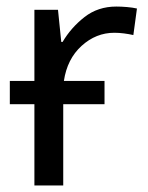

<svg xmlns="http://www.w3.org/2000/svg" viewBox="-20 -566 453 586"><path d="M299 -319V-248H173V0H85V-248H10V-319H85V-536H157L167 -438H171Q197 -482 238 -514Q279 -546 335 -546Q350 -546 367.5 -544.5Q385 -543 398 -540L387 -459Q374 -462 358.5 -464Q343 -466 329 -466Q273 -466 229 -426Q185 -386 175 -319Z"/></svg>

Font: Noto Sans Living
Style: Regular
Weight: 400
Designer: Monotype Design Team
Foundry: Monotype Imaging Inc.
Version: Version 2.013; ttfautohint (v1.8.4.7-5d5b)